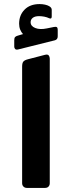

<svg xmlns="http://www.w3.org/2000/svg" viewBox="-20 -913 351 938"><path d="M111.1 5Q101.1 5 94.6 -1.5Q88.1 -8 88.1 -18V-587.8Q88.1 -605.6 94.5 -612.7Q100.9 -619.7 118 -623.9L198.7 -644.9Q213 -648.7 218.1 -642.2Q223.1 -635.6 223.1 -626.4V-18Q223.1 -8 217.1 -1.5Q211.1 5 200.1 5ZM67.9 -671.2Q58.2 -669.2 53.9 -673.7Q49.6 -678.1 49.6 -685.5V-716.6Q49.6 -727.7 53.9 -732.1Q58.2 -736.4 66.4 -738.7L92.4 -746.5Q84.2 -755.1 78.8 -768.1Q73.4 -781.1 73.4 -797.1Q73.4 -838.9 100.1 -866Q126.7 -893.1 173.6 -893.1Q187.2 -893.1 199.9 -890.3Q212.5 -887.5 220.1 -882.9Q232.7 -875.9 232.7 -865.2V-832.1Q232.7 -819.1 221.1 -823.5Q209.5 -829.1 196.4 -831.6Q183.2 -834.1 170.6 -834.1Q150.6 -834.1 140.1 -825.9Q129.6 -817.6 129.6 -804.7Q129.6 -785.2 152.2 -776.2Q174.9 -767.1 208.7 -774.2L242.4 -781Q253.4 -783.4 257.7 -780.2Q262 -777 262 -767.4V-735.5Q262 -720.2 248.4 -716.2Z"/></svg>

Font: Rubik Light
Style: Italic
Weight: 300
Italic angle: -12°
Designer: Hubert and Fischer
Foundry: Hubert and Fischer
Version: Version 2.300;gftools[0.9.30]